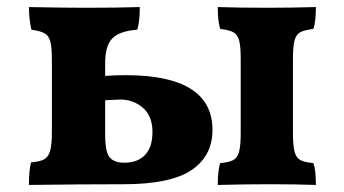

<svg xmlns="http://www.w3.org/2000/svg" viewBox="-20 -522 976 544"><path d="M582 -154Q582 -80 522.5 -40Q463 0 330 0Q212 0 62 2Q62 -40 68 -62Q93 -64 105 -70.5Q117 -77 122 -94.5Q127 -112 127 -148V-352Q127 -388 122.5 -404.5Q118 -421 106.5 -427.5Q95 -434 69 -438Q62 -468 62 -502Q156 -500 224 -500Q312 -500 376 -502Q376 -460 369 -438Q318 -434 298 -413Q278 -392 278 -344V-307Q310 -309 336 -309Q582 -309 582 -154ZM868 -60Q875 -40 875 2Q817 0 745 0Q671 0 597 2Q597 -39 604 -60Q629 -62 641 -68.5Q653 -75 657.5 -92.5Q662 -110 662 -146V-356Q662 -391 657.5 -407.5Q653 -424 641.5 -430.5Q630 -437 604 -440Q597 -462 597 -502Q655 -500 739 -500Q803 -500 875 -502Q875 -461 868 -440Q842 -437 830.5 -430.5Q819 -424 814.5 -407.5Q810 -391 810 -356V-146Q810 -110 814.5 -92.5Q819 -75 831 -68.5Q843 -62 868 -60ZM412 -148Q412 -193 385 -216.5Q358 -240 320 -240L278 -238V-140Q278 -92 290.5 -76.5Q303 -61 332 -61Q370 -61 391 -83Q412 -105 412 -148Z"/></svg>

Font: Vollkorn SC
Style: Bold
Weight: 700
Designer: Friedrich Althausen
Foundry: Friedrich Althausen
Version: Version 4.015